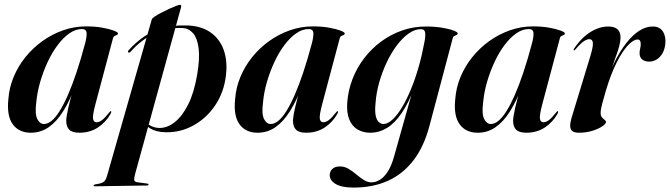

<svg xmlns="http://www.w3.org/2000/svg" viewBox="-20 -562 2883 826"><path d="M391 -115.5Q378 -67 380.2 -51.5Q382.5 -36 395.5 -36Q406 -36 418.5 -45Q431 -54 449.5 -77.5Q452.5 -81.5 454 -82.8Q455.5 -84 457 -83.5Q459 -83.5 458.8 -80.8Q458.5 -78 456 -72.5Q435.5 -36 401.2 -13.5Q367 9 321.5 9Q291 9 278 -4Q265 -17 265 -42Q265 -51 267.2 -65.2Q269.5 -79.5 274 -98.8Q278.5 -118 284.8 -141.8Q291 -165.5 299 -193L303.5 -190.5Q280 -128.5 252 -83.8Q224 -39 189.8 -15Q155.5 9 112.5 9Q61.5 9 35 -27.2Q8.5 -63.5 16 -135.5Q19.5 -184.5 38.5 -230.5Q57.5 -276.5 89 -315.8Q120.5 -355 161.8 -384.8Q203 -414.5 251 -431.5Q299 -448.5 351 -448.5Q389 -448.5 419.8 -443Q450.5 -437.5 469 -430.5Q487.5 -423.5 487.5 -418.5Q487.5 -413.5 482.8 -411.5Q478 -409.5 473 -407.2Q468 -405 466.5 -399ZM136 -121.5Q129.5 -71 140.5 -49.8Q151.5 -28.5 169 -28.5Q185 -28.5 202 -42.2Q219 -56 236.5 -84Q254 -112 272.2 -153.5Q290.5 -195 309 -250.2Q327.5 -305.5 346 -375Q354 -404.5 352.5 -420.8Q351 -437 332.5 -437Q305 -437 278.5 -418.5Q252 -400 228 -368Q204 -336 185 -295.2Q166 -254.5 153 -210Q140 -165.5 136 -121.5Z M759 -531 561.5 185.5Q557 203 557.2 211.8Q557.5 220.5 573.5 222.5L612 227.5Q616 228 617.5 229Q619 230 619 232Q619 233.5 617.2 234.8Q615.5 236 612.5 236L388.5 239.5Q386 239.5 384.5 238.8Q383 238 383 236Q383 234.5 384.5 233.2Q386 232 389 231.5Q408 228.5 417.8 224.8Q427.5 221 432.2 214Q437 207 440.5 194.5L633 -478.5Q634.5 -483.5 646.2 -491.2Q658 -499 674.8 -507.8Q691.5 -516.5 708.5 -524.2Q725.5 -532 738.2 -536.8Q751 -541.5 754.5 -541.5Q758 -541.5 759 -539Q760 -536.5 759 -531ZM540.5 -338Q538.5 -336 536.2 -335.8Q534 -335.5 532 -336.5Q530.5 -338 530.8 -340.8Q531 -343.5 533 -345.5Q563.5 -379.5 599 -404Q634.5 -428.5 680 -441.5Q725.5 -454.5 784 -452.5Q844.5 -451 884.5 -423.5Q924.5 -396 942 -348.2Q959.5 -300.5 952 -237.5Q943.5 -165 906.2 -109.5Q869 -54 813.2 -23Q757.5 8 694.5 7Q652.5 6.5 626.5 -9.2Q600.5 -25 586 -52.5L594.5 -56Q606 -34.5 623.8 -23.5Q641.5 -12.5 663.5 -11.5Q698.5 -10.5 731.2 -36Q764 -61.5 789.8 -113Q815.5 -164.5 828.5 -242.5Q840 -310.5 834.5 -354Q829 -397.5 810.8 -418.8Q792.5 -440 765.5 -441.5Q703 -444 645.8 -418.2Q588.5 -392.5 540.5 -338Z M1366.5 -115.5Q1353.5 -67 1355.8 -51.5Q1358 -36 1371 -36Q1381.5 -36 1394 -45Q1406.5 -54 1425 -77.5Q1428 -81.5 1429.5 -82.8Q1431 -84 1432.5 -83.5Q1434.5 -83.5 1434.2 -80.8Q1434 -78 1431.5 -72.5Q1411 -36 1376.8 -13.5Q1342.5 9 1297 9Q1266.5 9 1253.5 -4Q1240.5 -17 1240.5 -42Q1240.5 -51 1242.8 -65.2Q1245 -79.5 1249.5 -98.8Q1254 -118 1260.2 -141.8Q1266.5 -165.5 1274.5 -193L1279 -190.5Q1255.5 -128.5 1227.5 -83.8Q1199.5 -39 1165.2 -15Q1131 9 1088 9Q1037 9 1010.5 -27.2Q984 -63.5 991.5 -135.5Q995 -184.5 1014 -230.5Q1033 -276.5 1064.5 -315.8Q1096 -355 1137.2 -384.8Q1178.5 -414.5 1226.5 -431.5Q1274.5 -448.5 1326.5 -448.5Q1364.5 -448.5 1395.2 -443Q1426 -437.5 1444.5 -430.5Q1463 -423.5 1463 -418.5Q1463 -413.5 1458.2 -411.5Q1453.5 -409.5 1448.5 -407.2Q1443.5 -405 1442 -399ZM1111.5 -121.5Q1105 -71 1116 -49.8Q1127 -28.5 1144.5 -28.5Q1160.5 -28.5 1177.5 -42.2Q1194.5 -56 1212 -84Q1229.5 -112 1247.8 -153.5Q1266 -195 1284.5 -250.2Q1303 -305.5 1321.5 -375Q1329.5 -404.5 1328 -420.8Q1326.5 -437 1308 -437Q1280.5 -437 1254 -418.5Q1227.5 -400 1203.5 -368Q1179.5 -336 1160.5 -295.2Q1141.5 -254.5 1128.5 -210Q1115.5 -165.5 1111.5 -121.5Z M1828 -22Q1804 69.5 1758.2 128.5Q1712.5 187.5 1648 216.2Q1583.5 245 1501 245Q1450.5 245 1424.5 229.8Q1398.5 214.5 1398.5 191.5Q1398.5 175.5 1409.8 164.8Q1421 154 1442.5 154Q1462 154 1479.2 164.2Q1496.5 174.5 1512.8 188.2Q1529 202 1545 212.2Q1561 222.5 1578.5 222.5Q1596.5 222.5 1614.8 211.2Q1633 200 1648.8 175.2Q1664.5 150.5 1675.5 110.5L1760.5 -191.5L1764.5 -189.5Q1738 -119.5 1708.2 -75.8Q1678.5 -32 1644.8 -11.5Q1611 9 1572.5 9Q1542 9 1518.2 -5Q1494.5 -19 1482.5 -48.2Q1470.5 -77.5 1474 -122.5Q1478 -174 1496.5 -222Q1515 -270 1546.5 -311.2Q1578 -352.5 1619.2 -383Q1660.5 -413.5 1709.5 -430.8Q1758.5 -448 1813 -448Q1849.5 -448 1880.5 -443Q1911.5 -438 1930.2 -431Q1949 -424 1949 -418.5Q1949 -413.5 1944.2 -411.5Q1939.5 -409.5 1934.5 -407.2Q1929.5 -405 1928 -399ZM1595.5 -117Q1592 -81.5 1596.8 -62.2Q1601.5 -43 1610.8 -35.8Q1620 -28.5 1629 -28.5Q1648 -28.5 1668.8 -47.8Q1689.5 -67 1709.8 -100.8Q1730 -134.5 1748.2 -178.8Q1766.5 -223 1781 -273.8Q1795.5 -324.5 1805 -376.5Q1811 -404.5 1809.2 -420.5Q1807.5 -436.5 1790.5 -436.5Q1764.5 -436.5 1738 -417.8Q1711.5 -399 1687.2 -366.8Q1663 -334.5 1643.5 -293.2Q1624 -252 1611.2 -206.8Q1598.5 -161.5 1595.5 -117Z M2313.5 -115.5Q2300.5 -67 2302.8 -51.5Q2305 -36 2318 -36Q2328.5 -36 2341 -45Q2353.5 -54 2372 -77.5Q2375 -81.5 2376.5 -82.8Q2378 -84 2379.5 -83.5Q2381.5 -83.5 2381.2 -80.8Q2381 -78 2378.5 -72.5Q2358 -36 2323.8 -13.5Q2289.5 9 2244 9Q2213.5 9 2200.5 -4Q2187.5 -17 2187.5 -42Q2187.5 -51 2189.8 -65.2Q2192 -79.5 2196.5 -98.8Q2201 -118 2207.2 -141.8Q2213.5 -165.5 2221.5 -193L2226 -190.5Q2202.5 -128.5 2174.5 -83.8Q2146.5 -39 2112.2 -15Q2078 9 2035 9Q1984 9 1957.5 -27.2Q1931 -63.5 1938.5 -135.5Q1942 -184.5 1961 -230.5Q1980 -276.5 2011.5 -315.8Q2043 -355 2084.2 -384.8Q2125.5 -414.5 2173.5 -431.5Q2221.5 -448.5 2273.5 -448.5Q2311.5 -448.5 2342.2 -443Q2373 -437.5 2391.5 -430.5Q2410 -423.5 2410 -418.5Q2410 -413.5 2405.2 -411.5Q2400.5 -409.5 2395.5 -407.2Q2390.5 -405 2389 -399ZM2058.5 -121.5Q2052 -71 2063 -49.8Q2074 -28.5 2091.5 -28.5Q2107.5 -28.5 2124.5 -42.2Q2141.5 -56 2159 -84Q2176.5 -112 2194.8 -153.5Q2213 -195 2231.5 -250.2Q2250 -305.5 2268.5 -375Q2276.5 -404.5 2275 -420.8Q2273.5 -437 2255 -437Q2227.5 -437 2201 -418.5Q2174.5 -400 2150.5 -368Q2126.5 -336 2107.5 -295.2Q2088.5 -254.5 2075.5 -210Q2062.5 -165.5 2058.5 -121.5Z M2448.5 -345.5Q2447.5 -345.5 2447.5 -347.2Q2447.5 -349 2449.5 -352.5Q2468.5 -381.5 2492.2 -403Q2516 -424.5 2542.8 -436.2Q2569.5 -448 2596.5 -448Q2623.5 -448 2636.5 -436Q2649.5 -424 2649.5 -402.5Q2649.5 -384 2644 -363.5Q2638.5 -343 2629.2 -317.8Q2620 -292.5 2609 -260.8Q2598 -229 2587 -187.5L2582 -189.5Q2600 -247 2623.5 -294.2Q2647 -341.5 2673.8 -376Q2700.5 -410.5 2729.5 -429.2Q2758.5 -448 2788 -448Q2818.5 -448 2832.2 -425.8Q2846 -403.5 2842 -371Q2839 -347.5 2829 -331Q2819 -314.5 2804.5 -305.8Q2790 -297 2772.5 -297Q2754.5 -297 2743 -306Q2731.5 -315 2731.5 -333Q2731.5 -343.5 2734 -353.2Q2736.5 -363 2736.5 -372Q2736.5 -381.5 2733.5 -386.8Q2730.5 -392 2722.5 -392Q2705.5 -392 2682 -367.5Q2658.5 -343 2633.5 -294.2Q2608.5 -245.5 2586.5 -172Q2577 -139 2570.5 -115Q2564 -91 2564 -75.5Q2564 -63.5 2569.8 -57Q2575.5 -50.5 2581.2 -46.2Q2587 -42 2587 -37Q2587 -29.5 2571 -18.5Q2555 -7.5 2528.2 0.8Q2501.5 9 2470.5 9Q2450.5 9 2441.8 1.5Q2433 -6 2433 -20.5Q2433 -35 2439 -55.5L2520 -321.5Q2532.5 -363.5 2530.5 -378.5Q2528.5 -393.5 2515.5 -393.5Q2505.5 -393.5 2492 -384.8Q2478.5 -376 2456 -350Q2454 -347 2452.2 -346Q2450.5 -345 2448.5 -345.5Z"/></svg>

Font: Fraunces 120pt SemiBold
Style: Italic
Weight: 600
Italic angle: -16°
Version: Version 1.000;[b76b70a41]